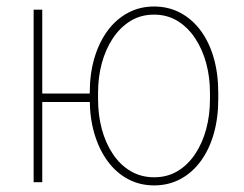

<svg xmlns="http://www.w3.org/2000/svg" viewBox="-20 -558 746 588"><path d="M272.5 -271.5V-245.6H86.9V-271.5ZM109.4 -528.3V0H83V-528.3ZM254.9 -253.9V-274.4Q254.9 -332.5 269.3 -380.9Q283.7 -429.2 309.8 -464.4Q335.9 -499.5 372.1 -518.8Q408.2 -538.1 451.7 -538.1Q496.1 -538.1 532.2 -518.8Q568.4 -499.5 594.5 -464.4Q620.6 -429.2 634.5 -380.9Q648.4 -332.5 648.4 -274.4V-253.9Q648.4 -196.3 634.5 -147.9Q620.6 -99.6 594.5 -64.2Q568.4 -28.8 532.2 -9.5Q496.1 9.8 452.1 9.8Q408.2 9.8 372.1 -9.5Q335.9 -28.8 309.8 -64.2Q283.7 -99.6 269.3 -147.9Q254.9 -196.3 254.9 -253.9ZM280.3 -274.4V-253.9Q280.3 -206.1 291.7 -163.1Q303.2 -120.1 325.4 -86.7Q347.7 -53.2 379.6 -34.2Q411.6 -15.1 452.1 -15.1Q492.7 -15.1 524.2 -34.2Q555.7 -53.2 577.9 -86.7Q600.1 -120.1 611.6 -163.1Q623 -206.1 623 -253.9V-274.4Q623 -321.3 611.6 -364Q600.1 -406.7 577.9 -440.4Q555.7 -474.1 523.9 -493.7Q492.2 -513.2 451.7 -513.2Q411.1 -513.2 379.4 -493.7Q347.7 -474.1 325.4 -440.4Q303.2 -406.7 291.7 -364Q280.3 -321.3 280.3 -274.4Z"/></svg>

Font: Roboto Condensed Thin
Style: Regular
Weight: 250
Width: 3
Designer: Christian Robertson
Foundry: Google
Version: Version 3.009; 2024